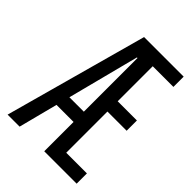

<svg xmlns="http://www.w3.org/2000/svg" viewBox="-213 -828 926 926"><g transform="rotate(45 250.0 -365.0)"><path d="M12 0 213 -730H483V-660H342V-421H473V-351H342V-70H483V0H262V-636H258L94 0ZM112 -200V-270H298V-200Z"/></g></svg>

Font: M PLUS 1 Code
Style: Regular
Weight: 400
Designer: Coji Morishita
Foundry: UNDERFOREST DESIGN
Version: Version 1.005